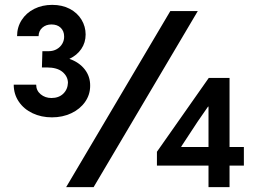

<svg xmlns="http://www.w3.org/2000/svg" viewBox="-20 -765 1055 785"><path d="M36.1 -418.9H127.9Q127.9 -395 146.2 -379.6Q164.6 -364.3 190.4 -364.3Q220.2 -364.3 238.5 -381.8Q256.8 -399.4 257.8 -426.8Q257.3 -452.6 235.6 -470.9Q213.9 -489.3 170.9 -489.3H151.4L153.3 -555.7H178.7Q197.8 -555.7 212.4 -564.2Q227.1 -572.8 234.9 -586.7Q242.7 -600.6 242.2 -616.2Q242.2 -637.7 228.3 -651.4Q214.4 -665 190.4 -665Q168 -665 153.1 -651.9Q138.2 -638.7 137.7 -617.2H49.8Q49.8 -653.8 68.6 -683.1Q87.4 -712.4 120.1 -728.8Q152.8 -745.1 193.4 -745.1Q234.4 -745.1 265.4 -728.8Q296.4 -712.4 313.2 -684.6Q330.1 -656.7 330.1 -624Q330.1 -590.8 312.3 -564.7Q294.4 -538.6 263.7 -524.4Q303.2 -510.7 326.2 -481.7Q349.1 -452.6 348.6 -414.1Q348.6 -377.9 327.9 -348.4Q307.1 -318.8 271.5 -302Q235.8 -285.2 192.4 -285.2Q148.9 -285.2 113.3 -302Q77.6 -318.8 56.9 -349.4Q36.1 -379.9 36.1 -418.9ZM676.3 -719.7H788.6L362.8 0H250.5ZM832.5 -87.9H621.6V-144.5L833.5 -446.3H918.5V-164.1H977.1V-87.9H918.5V0H832.5ZM832.5 -164.1V-329.1H830.6L788.6 -268.6L721.2 -166V-164.1Z"/></svg>

Font: Reddit Sans Strawberry SemiBold
Style: Regular
Weight: 600
Designer: Stephen Hutchings
Foundry: Reddit
Version: Version 1.013